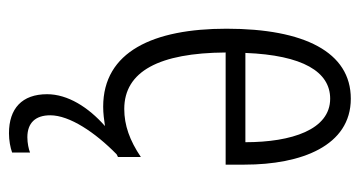

<svg xmlns="http://www.w3.org/2000/svg" viewBox="-207 -375 802 428"><g transform="rotate(90 194.0 -161.0)"><path d="M320 213V173C313 176 299 179 286 179C254 179 237 161 237 128C237 85 275 28 324 -20C326 -21 328 -22 330 -23V-74C293 -49 259 -37 223 -37C139 -37 98 -115 97 -263H347V-305C347 -432 305 -542 200 -542C96 -542 44 -438 44 -265C44 -102 95 10 218 10C233 10 247 8 261 6C219 43 190 89 190 135C190 191 222 220 277 220C293 220 309 217 320 213ZM200 -496C269 -496 297 -410 297 -307H98C103 -435 140 -496 200 -496Z"/></g></svg>

Font: Noto Sans Display Condensed Light
Style: Regular
Weight: 300
Width: 3
Designer: Monotype Design Team
Foundry: Monotype Imaging Inc.
Version: Version 1.900